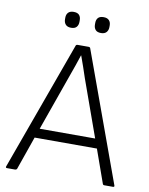

<svg xmlns="http://www.w3.org/2000/svg" viewBox="-89 -876 730 941"><g transform="rotate(10 275.5 -405.5)"><path d="M12 0Q4 0 6 -7L239 -650Q241 -655 247 -655H303Q309 -655 311 -650L545 -7Q547 0 539 0H496Q490 0 488 -5L429 -171H119L61 -5Q58 0 52 0ZM236 -500 136 -218H412L311 -500Q302 -527 293 -553.5Q284 -580 274 -607H273Q264 -580 255 -553.5Q246 -527 236 -500ZM201 -732Q183 -732 174 -742Q165 -752 165 -768V-776Q165 -792 174 -801.5Q183 -811 201 -811Q220 -811 228.5 -801.5Q237 -792 237 -776V-768Q237 -752 228.5 -742Q220 -732 201 -732ZM350 -732Q331 -732 322.5 -742Q314 -752 314 -768V-776Q314 -792 322.5 -801.5Q331 -811 350 -811Q368 -811 377 -801.5Q386 -792 386 -776V-768Q386 -752 377 -742Q368 -732 350 -732Z"/></g></svg>

Font: Sofia Sans Light
Style: Regular
Weight: 300
Designer: Botio Nikoltchev, Ani Petrova
Foundry: lettersoup
Version: Version 4.100; ttfautohint (v1.8.3)